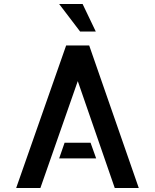

<svg xmlns="http://www.w3.org/2000/svg" viewBox="-20 -948 781 968"><path d="M679.7 0H558.6L372.1 -539.1L183.6 0H61.5L313.5 -718.8H429.7ZM436.5 -228.5 464.8 -149.4H278.3L305.7 -228.5ZM278.3 -927.7H396.5L462.9 -789.1H383.8Z"/></svg>

Font: Allerta
Style: Stencil
Weight: 400
Designer: Matt McInerney
Foundry: Matt McInerney
Version: Version 1.0